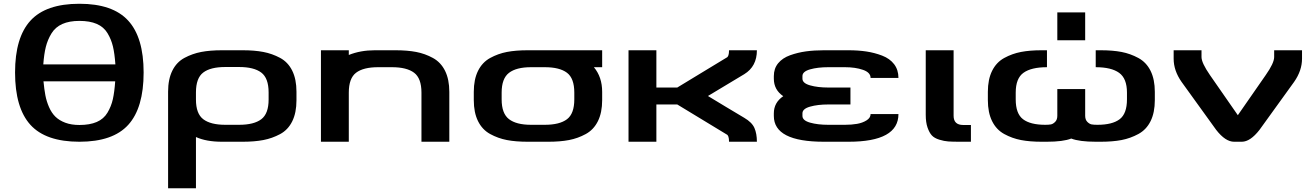

<svg xmlns="http://www.w3.org/2000/svg" viewBox="-20 -753 6977 1020"><path d="M60 -368Q60 -554 142 -643.5Q224 -733 402 -733Q579 -733 661 -643.5Q743 -554 743 -368Q743 -180 661.5 -90Q580 0 402 0Q223 0 141.5 -90Q60 -180 60 -368ZM402 -89Q457 -89 494 -105Q531 -121 551 -154.5Q571 -188 579.5 -226Q588 -264 592 -321H211Q215 -279 221 -247Q227 -215 240.5 -184Q254 -153 274.5 -133Q295 -113 327 -101Q359 -89 402 -89ZM210 -411H593Q589 -468 580 -506Q571 -544 551 -577Q531 -610 494 -626Q457 -642 402 -642Q348 -642 311 -625.5Q274 -609 253.5 -575.5Q233 -542 223.5 -504Q214 -466 210 -411Z M1270 -486Q1332 -486 1379 -477Q1426 -468 1468 -445.5Q1510 -423 1532.5 -377.5Q1555 -332 1555 -266V-220Q1555 -154 1532.5 -108.5Q1510 -63 1468 -40.5Q1426 -18 1379 -9Q1332 0 1270 0H1159Q1076 0 1021 -25V247H873V-266Q873 -332 895.5 -377.5Q918 -423 960 -445.5Q1002 -468 1049 -477Q1096 -486 1159 -486ZM1407 -224V-262Q1407 -338 1368 -367.5Q1329 -397 1250 -397H1177Q1098 -397 1059.5 -367.5Q1021 -338 1021 -262V-224Q1021 -149 1060 -119.5Q1099 -90 1177 -90H1250Q1329 -90 1368 -119.5Q1407 -149 1407 -224Z M2219 0V-261Q2219 -337 2180 -366.5Q2141 -396 2062 -396H1989Q1910 -396 1871.5 -366.5Q1833 -337 1833 -261V0H1685V-486H1833V-461Q1895 -486 1971 -486H2082Q2144 -486 2191 -477Q2238 -468 2280 -445Q2322 -422 2344.5 -376.5Q2367 -331 2367 -265V0Z M2645 -225Q2645 -150 2684 -120Q2723 -90 2801 -90H2874Q2953 -90 2992 -119.5Q3031 -149 3031 -225V-261Q3031 -337 2992 -366.5Q2953 -396 2874 -396H2801Q2723 -396 2684 -366Q2645 -336 2645 -261ZM3179 -486V-396H3135Q3179 -344 3179 -265V-221Q3179 -155 3156.5 -109.5Q3134 -64 3092 -41Q3050 -18 3003 -9Q2956 0 2894 0H2783Q2720 0 2673 -9Q2626 -18 2584 -41Q2542 -64 2519.5 -109.5Q2497 -155 2497 -221V-265Q2497 -331 2519.5 -376.5Q2542 -422 2584 -445Q2626 -468 2673 -477Q2720 -486 2783 -486Z M3934 -127Q3975 -103 3988 -73Q4001 -43 4001 0H3853Q3853 -34 3840 -39L3578 -198H3467V0H3319V-486H3467V-288H3578Q3607 -306 3699 -361.5Q3791 -417 3840 -447Q3853 -452 3853 -486H4001Q4001 -400 3934 -359L3741 -243Q3773 -224 3837 -185Q3901 -146 3934 -127Z M4091 -151Q4091 -208 4141 -242Q4091 -276 4091 -335V-349Q4091 -389 4114 -417Q4137 -445 4177.5 -459.5Q4218 -474 4261.5 -480Q4305 -486 4357 -486H4488Q4539 -486 4582.5 -479.5Q4626 -473 4666.5 -457.5Q4707 -442 4730 -412Q4753 -382 4753 -339H4605Q4605 -368 4564.5 -382Q4524 -396 4469 -396H4380Q4324 -396 4283.5 -384.5Q4243 -373 4243 -349V-335Q4243 -311 4283.5 -299.5Q4324 -288 4380 -288H4498V-198H4380Q4324 -198 4283.5 -186.5Q4243 -175 4243 -151V-137Q4243 -113 4283.5 -101.5Q4324 -90 4380 -90H4469Q4504 -90 4533 -95Q4562 -100 4583.5 -113.5Q4605 -127 4605 -147H4753Q4753 0 4488 0H4357Q4091 0 4091 -137Z M5046 -138Q5046 -89 5097 -89H5138V0H5078Q5040 0 5018 -1.5Q4996 -3 4970 -11Q4944 -19 4930.5 -33.5Q4917 -48 4907.5 -75.5Q4898 -103 4898 -143V-486H5046Z M5745 -687V-539H5597V-687ZM5802 0Q5714 0 5671 -17Q5628 0 5541 0H5513Q5451 0 5404 -9Q5357 -18 5315 -41Q5273 -64 5250.5 -109.5Q5228 -155 5228 -221V-265Q5228 -331 5250.5 -376.5Q5273 -422 5315 -445Q5357 -468 5404 -477Q5451 -486 5513 -486H5542V-396Q5459 -396 5417.5 -366.5Q5376 -337 5376 -261V-225Q5376 -149 5415 -119.5Q5454 -90 5533 -90Q5551 -90 5562.5 -92Q5574 -94 5585.5 -105.5Q5597 -117 5597 -138V-280H5745V-138Q5745 -117 5756.5 -105.5Q5768 -94 5779.5 -92Q5791 -90 5810 -90Q5889 -90 5928 -119.5Q5967 -149 5967 -225V-261Q5967 -336 5925.5 -366Q5884 -396 5801 -396V-486H5828Q5891 -486 5938 -477Q5985 -468 6027.5 -445Q6070 -422 6092.5 -376.5Q6115 -331 6115 -265V-221Q6115 -155 6092.5 -109.5Q6070 -64 6027.5 -41Q5985 -18 5938 -9Q5891 0 5828 0Z M6257 -318Q6215 -378 6215 -441V-486H6363V-450Q6363 -419 6408 -354L6556 -141L6704 -354Q6749 -418 6749 -450V-486H6897V-441Q6897 -378 6855 -318L6671 -63Q6622 0 6577 0H6536Q6490 0 6441 -63Z"/></svg>

Font: Aneo
Style: Bold
Weight: 700
Designer: Anastasios Pappas
Foundry: Anastasios Pappas
Version: Version 1.000